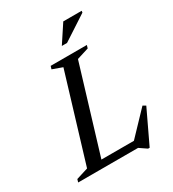

<svg xmlns="http://www.w3.org/2000/svg" viewBox="-231 -973 1011 1121"><g transform="rotate(-30 275.0 -412.5)"><path d="M339 -625 164 -48H383L529 -201L548.5 -190L442.5 33H432L383.5 0H-20.5L-14.5 -20L65.5 -45L241.5 -626L175 -650L181 -670H425L419 -650ZM295.5 -738 374.5 -858H498.5L497 -846.5L330.5 -738Z"/></g></svg>

Font: Newsreader Text Medium
Style: Italic
Weight: 500
Italic angle: -17°
Designer: Hugues Gentile
Foundry: Production Type
Version: Version 1.001